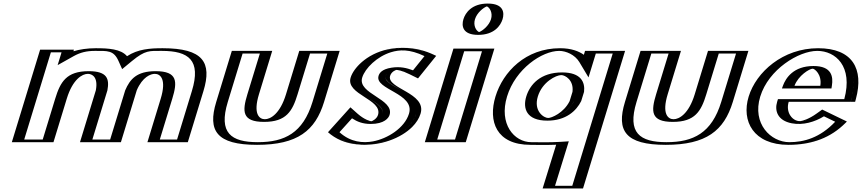

<svg xmlns="http://www.w3.org/2000/svg" viewBox="-20 -799 4844 1079"><path d="M255.5 0H71.5L230.5 -520H370.5L361.6 -491C402.6 -514 452.9 -528 517.9 -528C598.9 -528 656.3 -526 685.4 -461C764.3 -526 812.9 -528 893.9 -528C1085.9 -528 1150.8 -459 1098.2 -287L1010.5 0H833.5L908.1 -244C939 -345 923.9 -384 849.9 -384C788.9 -384 752 -358 723.5 -291L634.5 0H454.5L543.5 -291C556 -358 534.9 -384 473.9 -384C399.9 -384 361 -345 330.1 -244ZM708.7 -291.9 624.1 -15H474.1L558.7 -291.9C572.3 -364.9 546.7 -399 478.5 -399C394.4 -399 346.8 -347.8 315.1 -244L245.1 -15H91.1L240.9 -505H350.9L338 -462.7L366.2 -478.6C403.7 -499.6 450.4 -513 513.3 -513C594.8 -513 644.2 -511.1 670.7 -452L677.2 -437.5L693.5 -450.9C767.5 -512 808.3 -513 889.3 -513C1076.5 -513 1133.2 -450.5 1083.2 -287L1000.1 -15H853.1L923.1 -244C954.8 -347.8 938.6 -399 854.5 -399C786.3 -399 739.8 -364.9 708.7 -291.9ZM558.7 -291.9 474.1 -15H624.1L708.7 -291.9C739.8 -364.9 786.3 -399 854.5 -399C938.6 -399 954.8 -347.8 923.1 -244L853.1 -15H1000.1L1083.2 -287C1133.2 -450.5 1076.5 -513 889.3 -513C808.3 -513 767.5 -512 693.5 -450.9L677.2 -437.5L670.7 -452C644.2 -511.1 594.8 -513 513.3 -513C450.4 -513 403.7 -499.6 366.2 -478.6L338 -462.7L350.9 -505H240.9L91.1 -15H245.1L315.1 -244C346.8 -347.8 394.4 -399 478.5 -399C546.7 -399 572.3 -364.9 558.7 -291.9ZM255.5 0 330.1 -244C360.9 -344.8 400.3 -384 473.9 -384C534.6 -384 555.9 -357.7 543.5 -291L454.5 0H634.5L723.5 -291C751.8 -357.7 789.3 -384 849.9 -384C923.5 -384 938.9 -344.8 908.1 -244L833.5 0H1010.5L1098.2 -287C1150.8 -458.8 1085.8 -528 893.9 -528C813.1 -528 764.1 -525.8 685.4 -461C656.4 -525.9 598.8 -528 517.9 -528C452.9 -528 402.6 -514 361.6 -491L370.5 -520H230.5L71.5 0ZM683.6 -291.3 599.1 -15H499.1L583.6 -291.3C595.4 -354.9 584 -399 478.5 -399C353.1 -399 319 -338.6 290.1 -244L220.1 -15H116.1L265.9 -505H325.9L303.9 -433L394.4 -483.7C430.6 -504 466.5 -513 513.3 -513C584.1 -513 618.6 -517.3 645.7 -456.9L666.5 -410.6L721.8 -456.2C796.7 -517.9 819.9 -513 889.3 -513C1040.2 -513 1111.5 -461.1 1058.2 -287L975.1 -15H878.1L948.1 -244C977 -338.6 979.9 -399 854.5 -399C749 -399 710.6 -354.9 683.6 -291.3ZM518.6 -291.6 429.5 0H659.5L748.6 -291.6C781 -367.6 827.6 -384 849.9 -384C881.3 -384 916.8 -354.2 883.1 -244L808.5 0H1035.5L1123.2 -287C1172.6 -448.4 1121.5 -528 893.9 -528C822.1 -528 755.2 -523.2 693.9 -483.2C659.4 -524.1 588.9 -528 517.9 -528C470.3 -528 426.8 -521.3 392.7 -510.9L395.5 -520H205.5L46.5 0H280.5L355.1 -244C388.8 -354.2 442.5 -384 473.9 -384C496.1 -384 532.9 -367.9 518.6 -291.6Z M1484.8 -513 1410.2 -269C1379.4 -168 1394.4 -129 1468.4 -129C1542.4 -129 1581.4 -168 1612.2 -269L1686.8 -513H1863.8L1776.1 -226C1723.5 -54 1616.4 15 1424.4 15C1232.4 15 1167.5 -54 1220.1 -226L1307.8 -513ZM1465.3 -498 1395.2 -269C1363.5 -165.2 1379.8 -114 1463.9 -114C1547.9 -114 1595.5 -165.2 1627.2 -269L1697.3 -498H1844.3L1761.1 -226C1711.1 -62.5 1616.1 0 1429 0C1241.9 0 1185.1 -62.5 1235.1 -226L1318.3 -498ZM1465.3 -498H1318.3L1235.1 -226C1185.1 -62.5 1241.9 0 1429 0C1616.1 0 1711.1 -62.5 1761.1 -226L1844.3 -498H1697.3L1627.2 -269C1595.5 -165.2 1547.9 -114 1463.9 -114C1379.8 -114 1363.5 -165.2 1395.2 -269ZM1484.8 -513H1307.8L1220.1 -226C1167.6 -54.2 1232.6 15 1424.4 15C1616.3 15 1723.6 -54.2 1776.1 -226L1863.8 -513H1686.8L1612.2 -269C1581.4 -168.2 1542 -129 1468.4 -129C1394.8 -129 1379.4 -168.2 1410.2 -269ZM1440.3 -498 1370.2 -269C1341.3 -174.4 1338.5 -114 1463.9 -114C1589.2 -114 1623.3 -174.4 1652.2 -269L1722.3 -498H1819.3L1736.1 -226C1682.9 -51.9 1579.9 0 1429 0C1278.1 0 1206.9 -51.9 1260.1 -226L1343.3 -498ZM1509.8 -513H1282.8L1195.1 -226C1145.8 -64.6 1196.8 15 1424.4 15C1652 15 1751.8 -64.6 1801.1 -226L1888.8 -513H1661.8L1587.2 -269C1553.6 -158.8 1499.8 -129 1468.4 -129C1437 -129 1401.6 -158.8 1435.2 -269Z M1954 -175C2046 -85 2118.9 -119 2129.3 -153C2153.1 -231 1944.4 -261.4 1975.5 -363C2005.1 -460 2189.5 -602 2409.7 -488L2316.2 -372C2199.2 -434 2154.9 -397 2147.5 -373C2128.6 -311 2356 -283 2318.4 -160C2272.3 -9 1988.9 87 1845 -54ZM1951.8 -153.2 1866.2 -58.1C1978.9 41 2169.6 0.2 2258.8 -89.2C2280.2 -110.6 2295.6 -134.4 2303.4 -160C2336.4 -267.8 2106.1 -286.7 2132.5 -373C2139.9 -397.1 2168.6 -421.2 2212.2 -421.1C2239.5 -421 2270.6 -413.5 2315.2 -391.5L2386.9 -480.5C2211.7 -563.7 2067.5 -481.4 2012 -404.4C2001.6 -389.9 1994.4 -375.8 1990.5 -363C1964.8 -278.9 2174.6 -252 2144.3 -153C2135.5 -124.1 2101.4 -102.3 2062.9 -102.4C2030.4 -102.5 1993.2 -116.3 1951.8 -153.2ZM1951.8 -153.2C1993.2 -116.3 2030.4 -102.5 2062.9 -102.4C2101.4 -102.3 2135.5 -124.1 2144.3 -153C2174.6 -252 1964.8 -278.9 1990.5 -363C1994.4 -375.8 2001.6 -389.9 2012 -404.4C2067.5 -481.4 2211.7 -563.7 2386.9 -480.5L2315.2 -391.5C2270.6 -413.5 2239.5 -421 2212.2 -421.1C2168.6 -421.2 2139.9 -397.1 2132.5 -373C2106.1 -286.7 2336.4 -267.8 2303.4 -160C2295.6 -134.4 2280.2 -110.6 2258.8 -89.2C2169.6 0.2 1978.9 41 1866.2 -58.1ZM1953.8 -174.7 1844.8 -53.8 1853.9 -45.8C1971.2 57.3 2171 17.1 2268.6 -80.7C2292.1 -104.3 2309.6 -131.1 2318.4 -160C2357 -286.1 2127.6 -307.9 2147.5 -373C2151.8 -386.9 2169.6 -406.2 2207.5 -406.1C2232.1 -406 2261.3 -399.3 2305.1 -377.7L2316.4 -372.2L2409.9 -488.2L2396.9 -494.4C2216.8 -579.8 2061.9 -496.2 1999.9 -410.1C1988.3 -394.1 1980.1 -378 1975.5 -363C1943.5 -258.5 2154 -233.9 2129.3 -153C2123.9 -135.3 2101.1 -117.3 2067.5 -117.4C2039.3 -117.5 2004.4 -129.6 1964.2 -165.5ZM1958.2 -134.1C1987.2 -115.1 2018.3 -102.5 2062.8 -102.4C2140.4 -102.3 2164.1 -136.2 2169.3 -153C2197 -243.7 1987.4 -271 2015.5 -363C2031.7 -415.9 2099.5 -481.7 2177 -505.4C2224.2 -519.9 2280.7 -524.3 2365.5 -483.7L2301.1 -403.8C2264.7 -417.4 2228.7 -426 2181.1 -418.8C2122.5 -410 2111.3 -385.4 2107.5 -373C2083.6 -294.8 2313.7 -275.3 2278.4 -160C2253.8 -79.4 2157.7 -19.7 2076 -4.5C2021.2 5.7 1950.1 1.1 1887.8 -56ZM1949.3 -195.9 1823.2 -55.9C1864.9 -19.2 1917.4 5.5 1986 12.5C2118.3 26 2236.5 -25.5 2296.4 -85.5C2319.1 -108.2 2335.2 -133.2 2343.4 -160C2379.6 -278.3 2150.2 -300 2172.5 -373C2180.4 -398.8 2207.2 -406.1 2207.2 -406.1C2214.2 -406 2238.5 -403.1 2282.1 -381.6L2329.2 -358.4L2431.3 -485.1L2419.6 -490.6C2371.7 -513.4 2322.4 -526.4 2269.3 -529.6C2109.7 -539.1 2012.9 -461.8 1973.2 -406.7C1962.3 -391.5 1954.6 -376.6 1950.5 -363C1921 -266.7 2131.4 -241.8 2104.3 -153C2097.5 -130.9 2072.7 -118.5 2067.2 -117.4C2061.7 -117.7 2028.5 -125.3 1989.2 -160.3Z M2609.3 -691C2594.6 -643 2621.4 -603 2667.4 -603C2713.4 -603 2764.6 -643 2779.3 -691C2793.9 -739 2767.2 -779 2721.2 -779C2675.2 -779 2623.9 -739 2609.3 -691ZM2392.5 0 2553.3 -526H2733.3L2572.5 0ZM2624.3 -691C2636.5 -731 2679.4 -764 2716.6 -764C2753.8 -764 2776.5 -731 2764.3 -691C2752 -651 2709.2 -618 2671.9 -618C2634.7 -618 2612 -651 2624.3 -691ZM2412.1 -15 2563.7 -511H2713.7L2562.1 -15ZM2624.3 -691C2612 -651 2634.7 -618 2671.9 -618C2709.2 -618 2752 -651 2764.3 -691C2776.5 -731 2753.8 -764 2716.6 -764C2679.4 -764 2636.5 -731 2624.3 -691ZM2412.1 -15H2562.1L2713.7 -511H2563.7ZM2609.3 -691C2623.9 -739 2675.1 -779 2721.2 -779C2767.2 -779 2793.9 -739 2779.3 -691C2764.6 -643 2713.4 -603 2667.4 -603C2621.3 -603 2594.6 -643 2609.3 -691ZM2392.5 0H2572.5L2733.3 -526H2553.3ZM2649.3 -691C2660.3 -727.1 2696.7 -756.5 2716.3 -763.2C2732.4 -756.3 2750.2 -726.9 2739.3 -691C2728.2 -654.9 2691.8 -625.5 2672.2 -618.8C2656.1 -625.7 2638.3 -655.1 2649.3 -691ZM2437.1 -15 2588.7 -511H2688.7L2537.1 -15ZM2584.3 -691C2573.2 -654.7 2577.7 -603 2667.4 -603C2757.2 -603 2793.2 -654.8 2804.3 -691C2815.4 -727.3 2810.8 -779 2721.2 -779C2631.3 -779 2595.3 -727.2 2584.3 -691ZM2367.5 0H2597.5L2758.3 -526H2528.3Z M2977.6 -257C2999 -327 3062.3 -377 3134.3 -377C3194.7 -377 3228.8 -338.7 3222 -282.1L3206.4 -231.4C3177.8 -174.3 3118.3 -136 3060.6 -136C2993.6 -136 2955.9 -186 2977.6 -257ZM3467.8 -513H3292.8L3275.1 -455C3249.9 -497 3197.4 -528 3127.4 -528C2977.4 -528 2835.4 -407 2789.6 -257C2743.7 -107 2811.4 15 2961.4 15C2991.6 15 3060.6 17.5 3131 13L3054.5 260H3231.5ZM3138.8 -392C3058.8 -392 2986.3 -334.7 2962.6 -257C2938.4 -177.8 2981.1 -121 3056 -121C3121.6 -121 3188.5 -165 3220.9 -230L3237.4 -283.5C3245.2 -347.9 3207 -392 3138.8 -392ZM3448.3 -498 3221.1 245H3074.2L3150.9 -3L3134.5 -2C3065.1 2.5 2996.7 0 2966 0C2825.2 0 2760.8 -114 2804.6 -257C2848.3 -400 2982 -513 3122.8 -513C3188.4 -513 3237.6 -483.8 3260.9 -444.9L3278.2 -416.1L3303.3 -498ZM3237.4 -283.5 3220.9 -230C3188.5 -165 3121.6 -121 3056 -121C2981.1 -121 2938.4 -177.8 2962.6 -257C2986.3 -334.7 3058.8 -392 3138.8 -392C3207 -392 3245.2 -347.9 3237.4 -283.5ZM3448.3 -498H3303.3L3278.2 -416.1L3260.9 -444.9C3237.6 -483.8 3188.4 -513 3122.8 -513C2982 -513 2848.3 -400 2804.6 -257C2760.8 -114 2825.2 0 2966 0C2996.7 0 3065.1 2.5 3134.5 -2L3150.9 -3L3074.2 245H3221.1ZM2977.6 -257C2955.9 -186 2993.6 -136 3060.6 -136C3119.5 -136 3179.1 -176.9 3206.4 -231.4L3222 -282.1C3228.8 -338.6 3194.6 -377 3134.3 -377C3062.3 -377 2998.9 -326.9 2977.6 -257ZM3467.8 -513 3231.5 260H3054.5L3131 13C3060.6 17.5 2991.6 15 2961.4 15C2811.4 15 2743.7 -107 2789.6 -257C2835.4 -407 2977.5 -528 3127.4 -528C3197.4 -528 3249.9 -497 3275.1 -455L3292.8 -513ZM3138.8 -392C3016.7 -392 2957.9 -323.4 2937.6 -257C2916.9 -189.4 2938.5 -121 3056 -121C3160.4 -121 3218.8 -175.9 3246.2 -230.9L3262.2 -282.7C3268.7 -337 3245.6 -392 3138.8 -392ZM3423.3 -498 3196.1 245H3099.2L3176.5 -4.8L3128.6 -1.8C3064.5 2.3 3000.1 0 2966 0C2868.7 0 2782.4 -102.7 2829.6 -257C2876.7 -411.3 3025.4 -513 3122.8 -513C3160.4 -513 3210.8 -491.8 3235.8 -450.2L3287.3 -364.1L3328.3 -498ZM3197.3 -283 3181.1 -230.5C3147.5 -163.5 3079.5 -136 3060.6 -136C3036.2 -136 2977.3 -174.4 3002.6 -257C3027.4 -338.3 3104.7 -377 3134.3 -377C3155.8 -377 3205.3 -349.4 3197.3 -283ZM3492.8 -513H3267.8L3261.2 -491.1C3232.8 -511.2 3190.1 -528 3127.4 -528C2934.1 -528 2807 -395.7 2764.6 -257C2722.2 -118.3 2768 15 2961.4 15C2984.2 15 3043 16.8 3105.5 14.4L3029.5 260H3256.5Z M3781.8 -513 3707.2 -269C3676.4 -168 3691.4 -129 3765.4 -129C3839.4 -129 3878.4 -168 3909.2 -269L3983.8 -513H4160.8L4073.1 -226C4020.5 -54 3913.4 15 3721.4 15C3529.4 15 3464.5 -54 3517.1 -226L3604.8 -513ZM3762.3 -498 3692.2 -269C3660.5 -165.2 3676.8 -114 3760.9 -114C3844.9 -114 3892.5 -165.2 3924.2 -269L3994.3 -498H4141.3L4058.1 -226C4008.1 -62.5 3913.1 0 3726 0C3538.9 0 3482.1 -62.5 3532.1 -226L3615.3 -498ZM3762.3 -498H3615.3L3532.1 -226C3482.1 -62.5 3538.9 0 3726 0C3913.1 0 4008.1 -62.5 4058.1 -226L4141.3 -498H3994.3L3924.2 -269C3892.5 -165.2 3844.9 -114 3760.9 -114C3676.8 -114 3660.5 -165.2 3692.2 -269ZM3781.8 -513H3604.8L3517.1 -226C3464.6 -54.2 3529.6 15 3721.4 15C3913.3 15 4020.6 -54.2 4073.1 -226L4160.8 -513H3983.8L3909.2 -269C3878.4 -168.2 3839 -129 3765.4 -129C3691.8 -129 3676.4 -168.2 3707.2 -269ZM3737.3 -498 3667.2 -269C3638.3 -174.4 3635.5 -114 3760.9 -114C3886.2 -114 3920.3 -174.4 3949.2 -269L4019.3 -498H4116.3L4033.1 -226C3979.9 -51.9 3876.9 0 3726 0C3575.1 0 3503.9 -51.9 3557.1 -226L3640.3 -498ZM3806.8 -513H3579.8L3492.1 -226C3442.8 -64.6 3493.8 15 3721.4 15C3949 15 4048.8 -64.6 4098.1 -226L4185.8 -513H3958.8L3884.2 -269C3850.6 -158.8 3796.8 -129 3765.4 -129C3734 -129 3698.6 -158.8 3732.2 -269Z M4419.9 -317C4437.3 -364 4486.3 -413 4547.3 -413C4599.3 -413 4623.4 -371 4614.9 -317ZM4606.9 -173C4459.3 -60 4361.1 -141 4387.4 -227H4760.4C4818.8 -418 4733.4 -528 4577.4 -528C4422.4 -528 4258.1 -406 4212.3 -256C4166.7 -107 4256.4 15 4411.4 15C4525.4 15 4630.7 -22 4718.4 -119ZM4399.3 -302 4405.2 -318C4424.8 -370.8 4481.3 -428 4551.9 -428C4613.2 -428 4639.7 -378.2 4630.4 -319.2L4627.7 -302ZM4604.8 -155.3C4498.7 -79 4412.5 -94.7 4380.6 -146.8C4367.1 -168.9 4363.3 -197.3 4372.4 -227L4377 -242H4749.7C4796.6 -415.4 4717.1 -513 4572.8 -513C4425.7 -513 4270.4 -397.2 4227.3 -256C4184.4 -115.8 4268.8 0 4416 0C4520.7 0 4613.5 -30.9 4694.1 -112.1ZM4399.3 -302H4627.7L4630.4 -319.2C4639.7 -378.2 4613.2 -428 4551.9 -428C4481.3 -428 4424.8 -370.8 4405.2 -318ZM4604.8 -155.3 4694.1 -112.1C4613.5 -30.9 4520.7 0 4416 0C4268.8 0 4184.4 -115.8 4227.3 -256C4270.4 -397.2 4425.7 -513 4572.8 -513C4717.1 -513 4796.6 -415.4 4749.7 -242H4377L4372.4 -227C4363.3 -197.3 4367.1 -168.9 4380.6 -146.8C4412.5 -94.7 4498.7 -79 4604.8 -155.3ZM4419.9 -317H4614.9C4623.4 -371 4599.2 -413 4547.3 -413C4486.3 -413 4437.3 -364 4419.9 -317ZM4598 -166.4 4607.1 -172.9 4718.9 -118.8 4703.8 -103.6C4618.3 -17.5 4519 15 4411.4 15C4256.4 15 4166.7 -107 4212.3 -256C4258.1 -406 4422.4 -528 4577.4 -528C4729.6 -528 4813.7 -423.1 4764.9 -242.5L4760.7 -227H4387.4C4379.6 -201.6 4382.7 -176.6 4394.8 -156.9C4422.8 -111.2 4498.9 -95 4598 -166.4ZM4374.4 -302H4652.6L4655.1 -317.8C4662.9 -367.1 4655.4 -428 4551.9 -428C4438.2 -428 4395.6 -359.6 4380 -317.4ZM4610.4 -145.4 4673.5 -114.8C4587.8 -24.3 4497.4 0 4416 0C4311.6 0 4205.8 -104 4252.3 -256C4299.1 -409.1 4468.5 -513 4572.8 -513C4675.2 -513 4774.9 -427 4724.7 -242H4352L4347.4 -227C4332.1 -176.9 4349.3 -121.8 4429.2 -106.1C4493.3 -93.6 4560.1 -114.3 4610.4 -145.4ZM4590 -317H4444.9C4466.3 -374.6 4529 -413 4547.3 -413C4557.6 -413 4600.1 -381.1 4590 -317ZM4569.4 -161C4527.5 -130.8 4492.2 -120 4478.5 -118.3C4469.4 -117.1 4439.3 -120.1 4420 -151.7C4407.6 -171.8 4403.8 -198.9 4412.4 -227H4785.7L4789.8 -242.2C4835.7 -411.9 4771.2 -528 4577.4 -528C4379.6 -528 4229.5 -394.2 4187.3 -256C4145.3 -118.9 4213.6 15 4411.4 15C4544.2 15 4649.7 -25.8 4731.6 -108.3L4739.3 -116.1L4600.5 -183.3Z"/></svg>

Font: Hussar Outliner
Style: Obl
Weight: 700
Foundry: Cannot Into Space Fonts
Version: Version 0.92